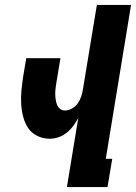

<svg xmlns="http://www.w3.org/2000/svg" viewBox="-20 -755 549 775"><path d="M250 0 296 -279Q287 -262 275.5 -246.5Q264 -231 249 -219Q234 -207 216 -201Q198 -195 181 -195Q154 -195 130.5 -206.5Q107 -218 93.5 -238.5Q80 -259 73.5 -284Q67 -309 65.5 -335.5Q64 -362 66.5 -389Q69 -416 73 -443L86 -520H224L208 -424Q206 -412 204.5 -400.5Q203 -389 203 -377.5Q203 -366 204.5 -355Q206 -344 209.5 -334Q213 -324 221.5 -316.5Q230 -309 242 -309Q256 -309 270.5 -317Q285 -325 294 -338Q303 -351 308 -366Q313 -381 315 -396L371 -735H509L407 -114H433L414 0Z"/></svg>

Font: Iosevka Term Curly Heavy
Style: Italic
Weight: 900
Italic angle: -9°
Designer: Belleve Invis
Foundry: Belleve Invis
Version: Version 32.3.0